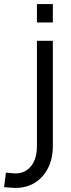

<svg xmlns="http://www.w3.org/2000/svg" viewBox="-67 -700 350 941"><path d="M9 221Q-4 221 -18.5 219.5Q-33 218 -47 217L-38 146Q-24 147 -12 148.5Q0 150 9 150Q56 150 85 114.5Q114 79 114 16V-500H192V16Q192 77 168.5 123.5Q145 170 104 195.5Q63 221 9 221ZM114 -590V-680H192V-590Z"/></svg>

Font: Cairo
Style: Regular
Weight: 400
Designer: Mohamed Gaber, Accademia di Belle Arti di Urbino
Foundry: Kief Type Foundry, Accademia di Belle Arti di Urbino
Version: Version 3.120